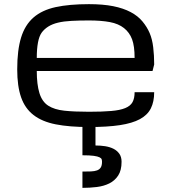

<svg xmlns="http://www.w3.org/2000/svg" viewBox="-20 -598 821 920"><path d="M375 224.1Q398.4 224.1 416 223.4Q433.6 222.7 445.3 218.3Q457 213.9 462.9 204.3Q468.8 194.8 468.8 177.2Q468.8 171.4 467.3 165.8Q465.8 160.2 457 155.8Q448.2 151.4 429.2 148.7Q410.2 146 375 146V5.4H437.5V99.1Q460.9 99.1 483.4 102.5Q505.9 106 523.4 114.7Q541 123.5 551.8 138.7Q562.5 153.8 562.5 177.2Q562.5 218.3 546.4 242.9Q530.3 267.6 503.9 280.8Q477.5 293.9 443.8 298.1Q410.2 302.2 375 302.2ZM406.2 10.7Q312.5 10.7 247.1 -2.2Q181.6 -15.1 140.6 -46.9Q99.6 -78.6 81.1 -131.8Q62.5 -185.1 62.5 -265.6Q62.5 -357.9 81.1 -418.2Q99.6 -478.5 140.6 -514.2Q181.6 -549.8 247.1 -564Q312.5 -578.1 406.2 -578.1Q473.1 -578.1 522.2 -568.4Q571.3 -558.6 606.2 -540Q641.1 -521.5 662.8 -495.1Q684.6 -468.8 697 -439.7Q709.5 -410.6 714.1 -371.6Q718.8 -332.5 718.8 -289.1L710.9 -257.8H156.2Q156.2 -193.4 168.9 -152.1Q181.6 -110.8 210.9 -91.8Q240.2 -72.8 288.1 -67.6Q335.9 -62.5 406.2 -62.5Q470.7 -62.5 512.9 -66.2Q555.2 -69.8 580.1 -80.1Q605 -90.3 615 -108.6Q625 -127 625 -156.2H718.8Q718.8 -110.8 702.9 -78.9Q687 -46.9 650.4 -27.1Q613.8 -7.3 554 1.7Q494.1 10.7 406.2 10.7ZM406.2 -500Q359.4 -500 322.5 -498Q285.6 -496.1 258.1 -489.5Q230.5 -482.9 210.9 -470.5Q191.4 -458 179.4 -441.2Q167.5 -424.3 161.9 -393.8Q156.2 -363.3 156.2 -320.3H625Q625 -377.4 612.8 -409.9Q600.6 -442.4 574.2 -463.4Q547.9 -484.4 506.3 -492.2Q464.8 -500 406.2 -500Z"/></svg>

Font: Michroma
Style: Regular
Weight: 400
Version: Version 1.000